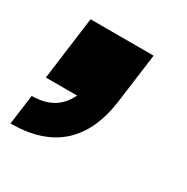

<svg xmlns="http://www.w3.org/2000/svg" viewBox="-116 -271 488 501"><g transform="rotate(30 128.0 -20.0)"><path d="M191 -40Q165 150 -24 150L-12 60Q62 60 90 0H-4L21 -190H211Z"/></g></svg>

Font: Tanohe Sans Black
Style: Italic
Weight: 900
Designer: Village Type and Design LLC & Cristiano Sobral
Foundry: Cooper Hewitt Smithsonian Design Museum
Version: Version 1.00;January 12, 2020;FontCreator 12.0.0.2547 64-bit